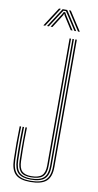

<svg xmlns="http://www.w3.org/2000/svg" viewBox="-104 -994 531 1043"><g transform="rotate(10 162.0 -472.5)"><path d="M142 5Q85.5 5 60.5 -19Q35.5 -43 34 -98Q32.5 -150.5 32.5 -190.5Q32.5 -230.5 34 -283H42Q41 -248 40.6 -219.4Q40.2 -190.8 40.6 -162.1Q41 -133.5 42 -98Q43.5 -46.2 66.8 -23.9Q90 -1.5 142 -1.5Q200 -1.5 225 -23.9Q250 -46.2 250 -98V-800H258V-98Q258 -43 231 -19Q204 5 142 5ZM142 -7.8Q94.5 -7.8 73 -28.8Q51.5 -49.8 50 -98Q49 -132 48.6 -161.2Q48.2 -190.5 48.6 -219.8Q49 -249 50 -283H58Q56.5 -231.2 56.5 -191Q56.5 -150.8 58 -99Q59.5 -52.2 79.6 -33.2Q99.8 -14.2 142 -14.2Q191.2 -14.2 212.6 -33.8Q234 -53.2 234 -98V-800H242V-98Q242 -49.8 218.9 -28.8Q195.8 -7.8 142 -7.8ZM142 -20.5Q99.8 -20.5 83.4 -39.9Q67 -59.2 66 -98.5Q65.2 -136.8 65 -163.1Q64.8 -189.5 65.1 -216.4Q65.5 -243.2 66 -283H74Q72.8 -239.8 72.5 -210.5Q72.2 -181.2 72.8 -156Q73.2 -130.8 74 -99Q75 -59.2 91.1 -43.1Q107.2 -27 142 -27Q182.8 -27 200.4 -43.5Q218 -60 218 -98V-800H226V-98Q226 -56.5 206.5 -38.5Q187 -20.5 142 -20.5ZM65.5 -845 133.5 -950H143.5L75.5 -845ZM85.5 -845 153.5 -950H178.5L246.5 -845H236.5L183 -927.5L173 -942.5H159L148.8 -927.5L95.5 -845ZM105.5 -845 155.2 -922.8 162 -935.8H170L177 -922.8L226.5 -845H216.5L169.8 -918.2L167 -926H165L162.2 -918.2L115.5 -845ZM256.5 -845 188.5 -950H198.5L266.5 -845Z"/></g></svg>

Font: Big Shoulders Inline Text Thin
Style: Regular
Weight: 100
Designer: Patric King
Foundry: XO Type Co
Version: Version 2.002